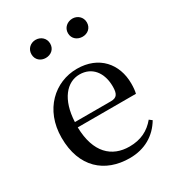

<svg xmlns="http://www.w3.org/2000/svg" viewBox="-189 -893 932 1020"><g transform="rotate(-30 277.0 -382.5)"><path d="M186 -669C217 -669 244 -689 244 -724C244 -758 217 -780 186 -780C156 -780 129 -758 129 -724C129 -689 156 -669 186 -669ZM412 -669C442 -669 469 -689 469 -724C469 -758 442 -780 412 -780C381 -780 353 -758 353 -724C353 -689 381 -669 412 -669ZM307 15C399 15 469 -27 512 -99L495 -112C456 -65 406 -39 336 -39C229 -39 151 -108 148 -265H505C509 -281 511 -301 511 -325C511 -445 434 -537 299 -537C164 -537 46 -432 46 -260C46 -78 155 15 307 15ZM149 -297C155 -432 218 -504 296 -504C372 -504 418 -446 418 -360C418 -316 407 -297 370 -297Z"/></g></svg>

Font: Noto Serif HK Medium
Style: Regular
Weight: 500
Designer: Ryoko NISHIZUKA 西塚涼子 (kana & ideographs); Frank Grießhammer (Latin, Greek & Cyrillic); Wenlong ZHANG 张文龙 (bopomofo); San
Foundry: Adobe
Version: Version 2.001;hotconv 1.1.0;makeotfexe 2.6.0